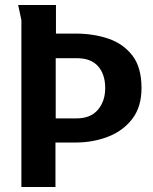

<svg xmlns="http://www.w3.org/2000/svg" viewBox="-20 -752 615 772"><path d="M205 -732V-617H283Q356 -617 416 -596.5Q476 -576 512.5 -528.5Q549 -481 549 -398Q549 -322 511.5 -273.5Q474 -225 413.5 -202Q353 -179 285 -179H203V0H66V-671L53 -732ZM288 -276Q344 -276 373.5 -310.5Q403 -345 403 -398Q403 -453 374.5 -485.5Q346 -518 289 -518H204V-276Z"/></svg>

Font: Rosario Light
Style: Bold
Weight: 700
Version: Version 1.101; ttfautohint (v1.8.1.43-b0c9)